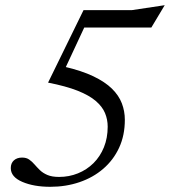

<svg xmlns="http://www.w3.org/2000/svg" viewBox="-20 -709 654 739"><path d="M291 -603 311 -617.5 214.5 -410.5 227 -452.5Q294 -437 339 -415.5Q384 -394 410.8 -367.8Q437.5 -341.5 449 -311.2Q460.5 -281 460.5 -248Q460.5 -188 438.5 -140.5Q416.5 -93 377.2 -59.2Q338 -25.5 285.8 -7.8Q233.5 10 173.5 10Q110 10 65.8 -9Q21.5 -28 21.5 -62Q21.5 -81 33.5 -91.8Q45.5 -102.5 65 -102.5Q81.5 -102.5 92.2 -95Q103 -87.5 112.5 -76.5Q122 -65.5 133.5 -54.2Q145 -43 162.5 -35.5Q180 -28 207.5 -28Q246 -28 280 -41.8Q314 -55.5 339.8 -81Q365.5 -106.5 380 -142.2Q394.5 -178 394.5 -221.5Q394.5 -249 384.2 -273.8Q374 -298.5 348.8 -320.2Q323.5 -342 278.8 -359.8Q234 -377.5 165 -391L301.5 -670H487.5L614 -689L562.5 -603Z"/></svg>

Font: Newsreader 18pt
Style: Italic
Weight: 400
Italic angle: -17°
Version: Version 1.003